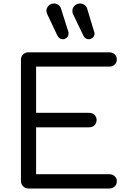

<svg xmlns="http://www.w3.org/2000/svg" viewBox="-20 -1081 735 1101"><path d="M143 0Q125 0 112.5 -12.5Q100 -25 100 -43V-738Q100 -757 112.5 -769Q125 -781 143 -781H607Q625 -781 637.5 -769.5Q650 -758 650 -739Q650 -722 637.5 -710.5Q625 -699 607 -699H187V-434H491Q510 -434 522 -422Q534 -410 534 -393Q534 -375 522 -363Q510 -351 491 -351H187V-82H607Q625 -82 637.5 -70.5Q650 -59 650 -42Q650 -23 637.5 -11.5Q625 0 607 0ZM489 -856Q468 -856 458 -877L398 -1002Q395 -1010 395 -1019Q395 -1035 407.5 -1048Q420 -1061 439 -1061Q452 -1061 463.5 -1053.5Q475 -1046 479 -1034L519 -902Q522 -896 522 -889Q522 -873 511 -864.5Q500 -856 489 -856ZM341 -856Q320 -856 309 -877L250 -1002Q248 -1007 247.5 -1011Q247 -1015 246 -1019Q246 -1035 258.5 -1048Q271 -1061 290 -1061Q303 -1061 314 -1053.5Q325 -1046 329 -1034L371 -902Q372 -899 372.5 -895.5Q373 -892 373 -889Q373 -873 362.5 -864.5Q352 -856 341 -856Z"/></svg>

Font: Comfortaa Medium
Style: Regular
Weight: 500
Designer: Johan Aakerlund
Foundry: Johan Aakerlund
Version: Version 3.104; ttfautohint (v1.8.1.43-b0c9)